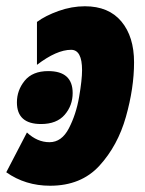

<svg xmlns="http://www.w3.org/2000/svg" viewBox="-47 -583 462 613"><path d="M113 10Q212 10 270.5 -54Q329 -118 355 -210Q381 -302 381 -384Q381 -466 340.5 -514.5Q300 -563 224 -563Q182 -563 140 -548Q98 -533 71 -513V-376Q134 -424 180 -424Q215 -424 215 -359Q215 -328 205.5 -273Q196 -218 173 -173.5Q150 -129 111 -129Q72 -129 39 -160L-27 -33Q34 10 113 10ZM84 -187Q134 -187 159.5 -216.5Q185 -246 185 -286Q185 -356 107 -356Q57 -356 32 -325.5Q7 -295 7 -256Q7 -187 84 -187Z"/></svg>

Font: Noto Sans Display Condensed Black
Style: Italic
Weight: 900
Width: 3
Italic angle: -192°
Designer: Monotype Design Team
Foundry: Monotype Imaging Inc.
Version: Version 1.900